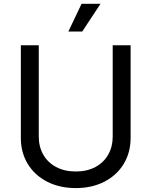

<svg xmlns="http://www.w3.org/2000/svg" viewBox="-20 -962 784 994"><path d="M87.9 -247.6V-727.5H180.7V-254.9Q180.7 -202.6 203.9 -161.6Q227.1 -120.6 270.5 -97.4Q314 -74.2 372.6 -74.2Q430.7 -74.2 473.9 -97.4Q517.1 -120.6 540.3 -161.6Q563.5 -202.6 563.5 -254.9V-727.5H656.2V-247.6Q656.2 -172.9 620.8 -114Q585.4 -55.2 521 -21.7Q456.5 11.7 372.6 11.7Q288.1 11.7 223.4 -21.7Q158.7 -55.2 123.3 -114Q87.9 -172.9 87.9 -247.6ZM402.3 -942.4H500.5L405.8 -798.8H334Z"/></svg>

Font: Inter RS Variable
Style: Regular
Weight: 400
Designer: Rasmus Andersson (customised by Maria Ramos and Noel Pretorius)
Foundry: rsms
Version: Version 3.001;Glyphs 3.2.3 (3260)